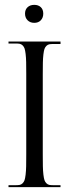

<svg xmlns="http://www.w3.org/2000/svg" viewBox="-20 -770 284 790"><path d="M15 0ZM121 -750Q137.8 -750 147.9 -740.5Q158 -731 158 -714Q158 -697.2 148 -686.6Q138 -676 121 -676Q104.2 -676 93.6 -686.5Q83 -697 83 -714Q83 -730.5 93.4 -740.2Q103.8 -750 121 -750ZM15 0V-8H44Q54.8 -8 61.1 -9.2Q67.5 -10.5 72.9 -15.8Q78.2 -21 80.9 -28.4Q83.5 -35.8 85.4 -51.5Q87.2 -67.2 87.6 -85.8Q88 -104.2 88 -135V-466Q88 -496.5 87.6 -514.6Q87.2 -532.8 85.4 -548.2Q83.5 -563.8 80.9 -571Q78.2 -578.2 72.9 -583.4Q67.5 -588.5 61.1 -589.8Q54.8 -591 44 -591H15V-599H229V-589H200Q189.2 -589 182.9 -587.8Q176.5 -586.5 171.1 -581.4Q165.8 -576.2 163.1 -569Q160.5 -561.8 158.6 -546.2Q156.8 -530.8 156.4 -512.6Q156 -494.5 156 -464V-135Q156 -104.2 156.4 -85.8Q156.8 -67.2 158.6 -51.5Q160.5 -35.8 163.1 -28.4Q165.8 -21 171.1 -15.8Q176.5 -10.5 182.9 -9.2Q189.2 -8 200 -8H229V0Z"/></svg>

Font: FogtwoNo5
Style: Regular
Weight: 400
Designer: gluk (gluksza@wp.pl)
Foundry: gluk (gluksza@wp.pl)
Version: Version 0.87